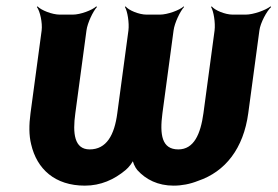

<svg xmlns="http://www.w3.org/2000/svg" viewBox="-20 -574 873 604"><path d="M541 -104C489 -104 482 -150 491 -218L526 -478C529 -502 547 -539 559 -552L558 -554C545 -542 507 -528 483 -528H441C417 -528 384 -542 375 -554L373 -552C381 -539 387 -502 384 -478L349 -218C340 -149 315 -104 262 -104C214 -104 208 -154 217 -218L252 -478C255 -502 273 -539 285 -552L283 -554C270 -542 233 -528 209 -528H168C144 -528 109 -542 98 -554L96 -552C106 -539 114 -502 111 -478L76 -218C71 -181 71 -148 78 -120C96 -42 153 10 247 10C297 10 339 -9 375 -39C385 -47 400 -66 401 -75H397C396 -66 405 -47 412 -39C439 -9 477 10 526 10C552 10 578 5 603 -5C689 -34 746 -107 761 -218L796 -478C799 -502 819 -539 833 -552L831 -554C816 -542 777 -528 753 -528H712C688 -528 655 -542 646 -554L644 -552C652 -539 658 -502 655 -478L620 -218C611 -152 590 -104 541 -104Z"/></svg>

Font: Asimov
Style: EdgeNarIt
Weight: 500
Designer: Google
Version: Version 2.000980: 2014